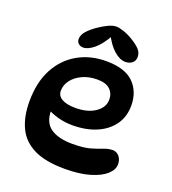

<svg xmlns="http://www.w3.org/2000/svg" viewBox="-146 -914 921 1031"><g transform="rotate(20 315.0 -398.5)"><path d="M341 8Q230 8 164 -25Q98 -58 69 -120Q40 -182 40 -268Q40 -377 80.5 -453.5Q121 -530 192.5 -571Q264 -612 355 -612Q462 -612 512 -562.5Q562 -513 562 -433Q562 -369 528.5 -322.5Q495 -276 436 -251Q377 -226 300 -226Q257 -226 217 -237Q177 -248 145 -267L169 -311Q166 -287 166 -263Q166 -193 210 -162.5Q254 -132 335 -132Q398 -132 436 -143Q474 -154 500 -164.5Q526 -175 551 -175Q565 -175 576.5 -167.5Q588 -160 595.5 -146Q603 -132 603 -112Q603 -82 573 -54.5Q543 -27 484.5 -9.5Q426 8 341 8ZM283 -319Q354 -319 397 -349Q440 -379 440 -423Q440 -458 416.5 -480.5Q393 -503 343 -503Q296 -503 258.5 -485.5Q221 -468 200 -440Q179 -412 179 -379Q179 -350 206.5 -334.5Q234 -319 283 -319ZM343 -805Q359 -805 386.5 -795.5Q414 -786 440 -770Q471 -751 488 -733Q505 -715 505 -690Q505 -668 489.5 -655.5Q474 -643 451 -643Q419 -643 385.5 -672.5Q352 -702 327 -753L342 -756Q307 -694 273 -666Q239 -638 212 -638Q196 -638 185 -647.5Q174 -657 174 -673Q174 -696 192 -717Q210 -738 241 -760Q270 -780 296 -792.5Q322 -805 343 -805Z"/></g></svg>

Font: DynaPuff
Style: Regular
Weight: 400
Designer: Toshi Omagari, Jennifer Daniel
Foundry: Google Fonts
Version: Version 2.000